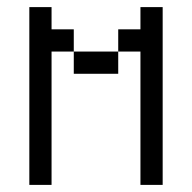

<svg xmlns="http://www.w3.org/2000/svg" viewBox="-20 -520 540 540"><path d="M62.5 -500V0H125V-375H187.5V-437.5H125V-500ZM187.5 -375V-312.5H312.5V-375ZM312.5 -375H375V0H437.5V-500H375V-437.5H312.5Z"/></svg>

Font: Medodica
Style: Regular
Weight: 400
Version: Version 001.000